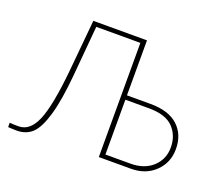

<svg xmlns="http://www.w3.org/2000/svg" viewBox="-117 -862 1213 1051"><g transform="rotate(20 489.5 -336.0)"><path d="M19.5 -9.8Q35.2 -7.8 71.3 -7.8Q137.7 -7.8 173.8 -93.8Q210 -179.7 230.5 -388.7L258.8 -690.4H571.3V-370.1H709Q814.5 -370.1 869.1 -319.8Q923.8 -269.5 923.8 -184.6Q923.8 -105.5 869.1 -52.7Q814.5 0 729.5 0H542V-665H285.2L259.8 -377.9Q246.1 -223.6 220.2 -135.7Q194.3 -47.9 159.2 -15.1Q124 17.6 70.3 17.6Q46.9 17.6 19.5 15.6ZM571.3 -25.4H716.8Q797.9 -25.4 846.2 -70.3Q894.5 -115.2 894.5 -183.6Q894.5 -252.9 850.6 -298.8Q806.6 -344.7 709 -344.7H571.3Z"/></g></svg>

Font: Gothic A1 Thin
Style: Regular
Weight: 250
Designer: HanYang I&C Co.,Ltd.
Foundry: HanYang I&C Co.,Ltd.
Version: Version 2.50